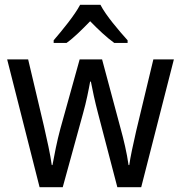

<svg xmlns="http://www.w3.org/2000/svg" viewBox="-20 -786 760 805"><path d="M401 -766H316C293 -722 241 -659 205 -617V-606H259C290 -628 324 -662 358 -697C392 -662 427 -629 459 -606H515V-617C479 -657 424 -721 401 -766ZM391 -311 472 -1H572L709 -537H623L551 -237C538 -180 526 -125 522 -94H519C512 -145 498 -203 486 -246L408 -537H314L233 -246C219 -195 207 -132 200 -94H197C191 -139 177 -201 164 -258L98 -537H10L146 -1H243L328 -310C342 -359 352 -411 358 -444H361C367 -412 378 -360 391 -311Z"/></svg>

Font: Noto Sans Myanmar UI SemiCondensed
Style: Regular
Weight: 400
Width: 4
Designer: Monotype Design Team
Foundry: Monotype Imaging Inc.
Version: Version 2.103